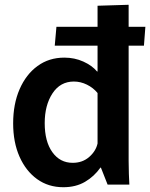

<svg xmlns="http://www.w3.org/2000/svg" viewBox="-20 -772 628 803"><path d="M245 11Q182 11 135 -23Q88 -57 61.5 -117Q35 -177 35 -256Q35 -337 62 -399Q89 -461 137 -496Q185 -531 249 -531Q292 -531 328.5 -514.5Q365 -498 386 -473H388V-581H209L216 -660H388V-748L518 -752V-660H588L582 -581H518V-145Q518 -126 518 -98.5Q518 -71 519 -44.5Q520 -18 521 0H430L402 -71H400Q374 -34 335.5 -11.5Q297 11 245 11ZM284 -91Q325 -91 353 -115.5Q381 -140 388 -172V-383Q370 -405 343.5 -418Q317 -431 289 -431Q232 -431 199.5 -381.5Q167 -332 167 -257Q167 -180 199 -135.5Q231 -91 284 -91Z"/></svg>

Font: Murecho Medium
Style: Regular
Weight: 500
Designer: Neil Summerour
Foundry: Positype
Version: Version 1.010; ttfautohint (v1.8.3)